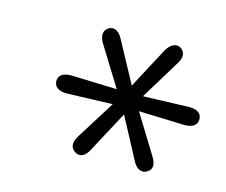

<svg xmlns="http://www.w3.org/2000/svg" viewBox="-60 -785 583 495"><g transform="rotate(15 231.0 -537.0)"><path d="M175 -372C189 -363 203 -371 212 -389L271 -499L329 -390C338 -372 353 -364 367 -373C381 -381 381 -395 370 -413L306 -517L429 -513C449 -513 462 -521 462 -537C462 -553 449 -561 429 -561L306 -557L370 -662C381 -679 381 -694 367 -703C354 -711 339 -703 329 -685L271 -576L212 -685C203 -703 188 -711 175 -703C162 -695 160 -680 171 -662L236 -557L113 -561C93 -561 80 -553 80 -537C80 -522 93 -513 113 -513L236 -517L171 -413C160 -395 161 -381 175 -372Z"/></g></svg>

Font: SN Pro Light
Style: Italic
Weight: 300
Italic angle: -8.99998°
Designer: Tobias Whetton
Foundry: Supernotes
Version: Version 1.001;Glyphs 3.2 (3249)